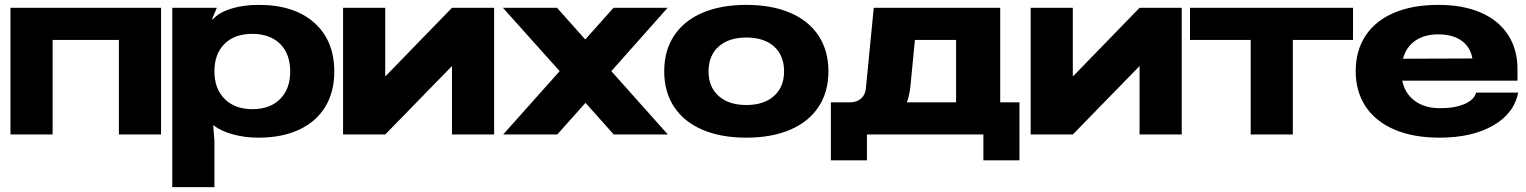

<svg xmlns="http://www.w3.org/2000/svg" viewBox="-20 -552 6265 788"><path d="M23 0V-520H641V0H468V-388H196V0Z M1352 -258Q1352 -174 1314.5 -113Q1277 -52 1207 -19.5Q1137 13 1041 13Q985 13 936 -0.5Q887 -14 857 -37H855L860 24V216H687V-520H870L850 -473H854Q879 -501 929 -516.5Q979 -532 1042 -532Q1187 -532 1269.5 -459Q1352 -386 1352 -258ZM1016 -104Q1088 -104 1129.5 -145.5Q1171 -187 1171 -258Q1171 -331 1129.5 -372Q1088 -413 1015 -413Q943 -413 901.5 -372Q860 -331 860 -259Q860 -188 902 -146Q944 -104 1016 -104Z M2008 -520V0H1835V-280H1834L1561 0H1388V-520H1561V-240H1563L1835 -520Z M2266 -520 2382 -390 2498 -520H2720L2489 -260L2721 0H2499L2383 -130L2267 0H2045L2277 -260L2044 -520Z M3380 -259Q3380 -175 3339.5 -113.5Q3299 -52 3223 -19.5Q3147 13 3043 13Q2939 13 2863 -19.5Q2787 -52 2746.5 -113.5Q2706 -175 2706 -259Q2706 -344 2746.5 -405.5Q2787 -467 2863 -499.5Q2939 -532 3043 -532Q3147 -532 3223 -499.5Q3299 -467 3339.5 -405.5Q3380 -344 3380 -259ZM3043 -121Q3115 -121 3156.5 -158Q3198 -195 3198 -259Q3198 -324 3157 -361Q3116 -398 3043 -398Q2971 -398 2929.5 -361Q2888 -324 2888 -259Q2888 -195 2929.5 -158Q2971 -121 3043 -121Z M4085 -132H4164V106H4016V0H3538V106H3390V-132H3469Q3497 -132 3514.5 -148Q3532 -164 3534 -192L3566 -520H4085ZM3904 -132V-388H3735L3716 -193Q3711 -155 3702 -132Z M4830 -520V0H4657V-280H4656L4383 0H4210V-520H4383V-240H4385L4657 -520Z M5533 -388H5286V0H5113V-388H4864V-520H5533Z M5888 13Q5781 13 5703.5 -20Q5626 -53 5585 -114.5Q5544 -176 5544 -260Q5544 -344 5584.5 -405.5Q5625 -467 5701.5 -499.5Q5778 -532 5883 -532Q5984 -532 6057 -500.5Q6130 -469 6169 -409.5Q6208 -350 6208 -269V-221H5735Q5746 -168 5786.5 -138Q5827 -108 5891 -108Q5952 -108 5991.5 -125.5Q6031 -143 6038 -172H6211Q6194 -86 6107.5 -36.5Q6021 13 5888 13ZM6023 -312Q6015 -359 5978.5 -385Q5942 -411 5883 -411Q5826 -411 5788.5 -385Q5751 -359 5738 -311Z"/></svg>

Font: Non Bureau Extended
Style: Bold
Weight: 700
Width: 7
Designer: Jona Saucedo
Foundry: Non Foundry
Version: Version 1.000; ttfautohint (v1.8.4)